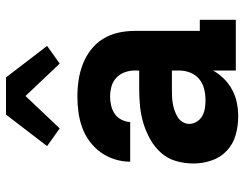

<svg xmlns="http://www.w3.org/2000/svg" viewBox="-107 -699 814 640"><g transform="rotate(-90 300.0 -379.0)"><path d="M232 8H231Q200 8 170 -0.5Q140 -9 117.5 -30Q95 -51 85 -81Q75 -111 75 -141Q75 -170 83 -198.5Q91 -227 110 -248.5Q129 -270 154.5 -284.5Q180 -299 207.5 -307.5Q235 -316 264 -319Q293 -322 322 -322H385V-337Q385 -354 379 -370.5Q373 -387 360.5 -398.5Q348 -410 331.5 -414.5Q315 -419 298 -419Q283 -419 268 -415.5Q253 -412 240.5 -403.5Q228 -395 221 -381Q214 -367 213 -352H81Q81 -378 89 -403.5Q97 -429 112 -450Q127 -471 148.5 -487Q170 -503 195 -512Q220 -521 246 -524.5Q272 -528 298 -528Q326 -528 353 -524Q380 -520 406 -510Q432 -500 454 -483Q476 -466 490.5 -442.5Q505 -419 511 -392Q517 -365 517 -337V-120H554V0H385V-76Q374 -56 357.5 -39.5Q341 -23 320.5 -12Q300 -1 277.5 3.5Q255 8 232 8ZM286 -101Q305 -101 323.5 -105.5Q342 -110 356.5 -122Q371 -134 378 -152Q385 -170 385 -189V-213H322Q310 -213 298 -212.5Q286 -212 274.5 -210Q263 -208 251.5 -204Q240 -200 230 -194Q220 -188 213.5 -177.5Q207 -167 207 -155Q207 -142 214.5 -130Q222 -118 234 -111.5Q246 -105 259 -103Q272 -101 286 -101ZM192 -587 133 -629 238 -766H362L414 -698L467 -629L408 -587L300 -701Z"/></g></svg>

Font: Iosevka Etoile Heavy
Style: Regular
Weight: 900
Designer: Belleve Invis
Foundry: Belleve Invis
Version: Version 22.1.2; ttfautohint (v1.8.4)